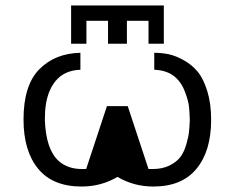

<svg xmlns="http://www.w3.org/2000/svg" viewBox="-20 -660 859 702"><path d="M66 -223Q66 -348 123.5 -406.5Q181 -465 274 -467V-405Q215 -403 182.5 -363Q150 -323 145 -254L144 -221Q148 -114 194 -72Q227 -42 280 -42H295L371 -272H447L523 -42H538Q574 -42 600 -55Q626 -68 639.5 -86Q653 -104 661 -131.5Q669 -159 671 -177.5Q673 -196 674 -221Q673 -255 670.5 -274Q668 -293 656.5 -324Q645 -355 624 -375Q595 -403 544 -405V-467Q572 -467 597.5 -461.5Q623 -456 652.5 -439.5Q682 -423 703 -397.5Q724 -372 738 -326.5Q752 -281 752 -222Q752 -108 698.5 -43Q645 22 541 22Q469 22 410 -13H409Q350 22 278 22Q173 22 119.5 -43Q66 -108 66 -223ZM240 -500V-640H579V-500H523V-584H444V-500H375V-584H296V-500Z"/></svg>

Font: CMU Sans Serif
Style: Medium
Weight: 500
Version: Version 0.7.0